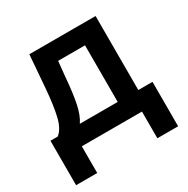

<svg xmlns="http://www.w3.org/2000/svg" viewBox="-157 -668 940 961"><g transform="rotate(-30 313.5 -187.5)"><path d="M12.7 -102.5H54.7Q85.9 -126.5 100.3 -184.3Q114.7 -242.2 123 -343.8L137.7 -530.3H520.5V-102.5H602.5V154.3H482.4V0H134.8V154.3H12.7ZM401.4 -102.5V-429.7H246.1L237.3 -343.8Q230 -252 218 -194.3Q206.1 -136.7 182.6 -102.5Z"/></g></svg>

Font: WEMIX Pretendard SemiBold
Style: Regular
Weight: 600
Designer: Base glyphs from Inter by Rasmus Andersson; Hangeul glyphs from Noto Sans CJK(Source Han Sans) by Jang Soo-young and Kan
Foundry: Kil Hyung-jin
Version: Version 1.000